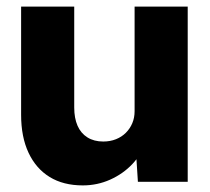

<svg xmlns="http://www.w3.org/2000/svg" viewBox="-20 -551 637 582"><path d="M44 -203V-531H205V-225Q205 -193 215 -170Q225 -147 245 -134.5Q265 -122 293 -122Q314 -122 331.5 -129Q349 -136 361.5 -148.5Q374 -161 381 -177.5Q388 -194 388 -214V-531H549V0H398L391 -109L421 -121Q409 -83 381 -53.5Q353 -24 314 -6.5Q275 11 231 11Q172 11 130.5 -14.5Q89 -40 66.5 -88Q44 -136 44 -203Z"/></svg>

Font: Our Lexend
Style: Bold
Weight: 700
Designer: Bonnie Shaver-Troup, Thomas Jockin
Foundry: Lexend
Version: Version 1.007